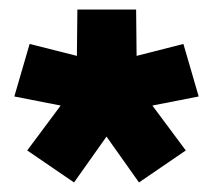

<svg xmlns="http://www.w3.org/2000/svg" viewBox="-20 -794 446 402"><path d="M265 -774H142L141 -677L42 -702L10 -592L107 -573L37 -479L135 -412L203 -508L271 -412L369 -479L299 -573L396 -592L364 -702L266 -677Z"/></svg>

Font: Catamaran Thin ExtraBold
Style: Regular
Weight: 800
Version: Version 2.000